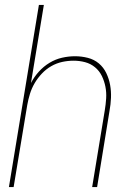

<svg xmlns="http://www.w3.org/2000/svg" viewBox="-20 -755 540 775"><path d="M16 0 137 -735H157L105 -420Q118 -445 137 -466Q156 -487 180 -501.5Q204 -516 230.5 -522Q257 -528 283 -528Q309 -528 334.5 -521.5Q360 -515 379 -499Q398 -483 409 -460Q420 -437 424.5 -412Q429 -387 428 -360.5Q427 -334 422 -307L372 0H352L403 -310Q407 -334 408.5 -358Q410 -382 405.5 -405Q401 -428 391 -448.5Q381 -469 363.5 -483.5Q346 -498 323.5 -504Q301 -510 277 -510Q254 -510 231 -505Q208 -500 187 -488Q166 -476 149 -458Q132 -440 120 -419.5Q108 -399 101 -376.5Q94 -354 90 -331L35 0Z"/></svg>

Font: Iosevka SS04 Thin
Style: Italic
Weight: 100
Italic angle: -9°
Monospace: yes
Designer: Belleve Invis
Foundry: Belleve Invis
Version: Version 19.0.0; ttfautohint (v1.8.4)